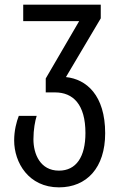

<svg xmlns="http://www.w3.org/2000/svg" viewBox="-20 -557 514 827"><path d="M234 250C354 250 433 165 433 17C433 -147 352 -216 264 -225L414 -478V-537H80V-466H321L177 -219V-159H217C295 -159 348 -107 348 16C348 119 308 178 234 178C153 178 124 106 124 43C124 1 131 -36 138 -58H61C51 -33 41 6 41 48C41 143 103 250 234 250Z"/></svg>

Font: Noto Sans Georgian Condensed
Style: Regular
Weight: 400
Width: 3
Designer: Monotype Design Team, Akaki Razmadze
Foundry: Google LLC
Version: Version 2.005